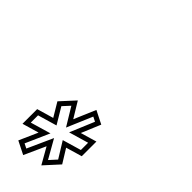

<svg xmlns="http://www.w3.org/2000/svg" viewBox="-322 -920 764 764"><g transform="rotate(-45 60.5 -538.0)"><path d="M-220.3 -536 -288.9 -497 -227.5 -441 -169.3 -477 -149.4 -409H-66.9L-86.8 -477L-5.6 -443L22.1 -498L-69.3 -537L-3.5 -577L-63.4 -632L-121.9 -597L-142.3 -667H-224.8L-204.4 -597L-283.4 -632L-311 -577ZM-176.2 -538 -283.8 -586.6 -274.1 -606 -173.1 -561.3 -198.2 -647H-157.3L-133.8 -566.6L-65.9 -607.2L-36.6 -580.3L-113 -533.9L-5.4 -488L-15.1 -468.7L-117.8 -511.7L-93.6 -429H-134.4L-157.5 -507.8L-225.2 -466L-255.1 -493.2Z"/></g></svg>

Font: Din Kursivschrift
Style: BreitLeftGho
Weight: 400
Version: Version 1.089